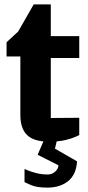

<svg xmlns="http://www.w3.org/2000/svg" viewBox="-20 -637 402 877"><path d="M203 10Q135 10 104 -20Q73 -50 73 -111V-379H10V-444L63 -493L134 -617H212V-472H342V-372H212V-98L342 -99V-20Q342 -20 326 -12.5Q310 -5 279.5 2.5Q249 10 203 10ZM196 220Q147 220 119.5 207.5Q92 195 92 195V135Q92 135 106.5 141Q121 147 145 153.5Q169 160 198 160Q218 160 232.5 146.5Q247 133 247 118L152 70L182 0H241L231 42L332 100Q328 161 291 190.5Q254 220 196 220Z"/></svg>

Font: Rowdies Light
Style: Regular
Weight: 300
Designer: Jaikishan Patel
Version: Version 1.000; ttfautohint (v1.8.3)